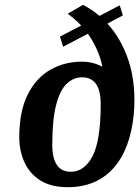

<svg xmlns="http://www.w3.org/2000/svg" viewBox="-20 -766 578 797"><path d="M60 -196Q60 -304 95 -373.5Q130 -443 189 -476.5Q248 -510 320 -510Q366 -510 405 -489Q397 -528 381.5 -562Q366 -596 345 -626L242 -572L229 -614L317 -660Q304 -674 290 -686Q276 -698 261 -709L325 -746Q343 -736 360 -725Q377 -714 393 -700L477 -744L490 -702L426 -668Q478 -611 508 -530.5Q538 -450 538 -350Q538 -321 535 -289Q520 -144 449.5 -66.5Q379 11 261 11Q192 11 147.5 -17Q103 -45 81.5 -92.5Q60 -140 60 -196ZM321 -445Q284 -445 256 -417.5Q228 -390 212.5 -328.5Q197 -267 197 -165Q197 -53 274 -53Q330 -53 364 -117.5Q398 -182 398 -334Q398 -445 321 -445Z"/></svg>

Font: Arsenal SC
Style: Bold Italic
Weight: 700
Italic angle: -9.10001°
Designer: Andrij Shevchenko
Foundry: Stairsfor
Version: Version 2.001; ttfautohint (v1.8.4.7-5d5b)